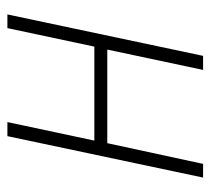

<svg xmlns="http://www.w3.org/2000/svg" viewBox="-45 -524 569 519"><g transform="rotate(-90 239.5 -264.5)"><path d="M19 0H56L112 -259H365L310 0H348L460 -529H423L373 -294H119L169 -529H131Z"/></g></svg>

Font: Noto Sans SemiCondensed ExtraLight
Style: Italic
Weight: 200
Width: 4
Italic angle: -12°
Designer: Monotype Design Team
Foundry: Monotype Imaging Inc.
Version: Version 2.013